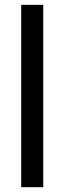

<svg xmlns="http://www.w3.org/2000/svg" viewBox="-20 -780 269 800"><path d="M160.2 -759.8H68.4V0H160.2Z"/></svg>

Font: SG Kara
Style: Regular
Weight: 400
Designer: Damoon Khanjanzadeh
Version: Version 1.000